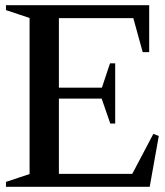

<svg xmlns="http://www.w3.org/2000/svg" viewBox="-20 -720 636 740"><path d="M3 0V-19L108 -54L94 -34V-666L108 -646L3 -681V-700H555V-519H530L490 -664L509 -650H192L207 -665V-367L192 -382H387L368 -368L404 -476H424V-244H405L367 -354L387 -340H192L207 -355V-35L192 -50H504L483 -37L571 -204L592 -196L557 0Z"/></svg>

Font: Wittgenstein Medium
Style: Regular
Weight: 500
Designer: Jörg Drees
Foundry: Jörg Drees
Version: Version 1.500